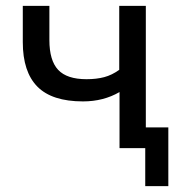

<svg xmlns="http://www.w3.org/2000/svg" viewBox="-20 -507 623 657"><path d="M389 0V-192Q334 -160 264 -160Q158 -160 108 -210.5Q58 -261 58 -363V-487H149V-370Q149 -300 179 -268Q209 -236 276 -236Q310 -236 336.5 -243Q363 -250 388 -268V-487H479V-71H556V130H477V0Z"/></svg>

Font: Nunito Sans Medium
Style: Regular
Weight: 500
Designer: Vernon Adams
Foundry: Vernon Adams
Version: Version 3.101; ttfautohint (v1.8.4.7-5d5b);gftools[0.9.27]